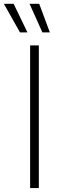

<svg xmlns="http://www.w3.org/2000/svg" viewBox="-75 -959 297 979"><path d="M123 -727.5V0H78.6V-727.5ZM26.9 -793.9 -55.2 -939.5H-5.4L64.9 -793.9ZM141.1 -793.9 75.7 -939.5H125L179.2 -793.9Z"/></svg>

Font: Inter Display ExtraLight
Style: Regular
Weight: 200
Designer: Rasmus Andersson
Foundry: rsms
Version: Version 4.000;git-a52131595